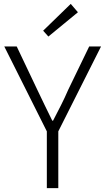

<svg xmlns="http://www.w3.org/2000/svg" viewBox="-20 -968 542 988"><path d="M221 0H280V-292L500 -729H439L331 -506C308 -452 281 -401 253 -347H249C222 -401 198 -452 172 -506L66 -729H2L221 -292ZM229 -780 381 -905 344 -948 202 -810Z"/></svg>

Font: GenYoGothic2 TW L
Style: Regular
Weight: 300
Version: Version 2.100;PS 2.1;hotconv 16.6.51;makeotf.lib2.5.65220 DE